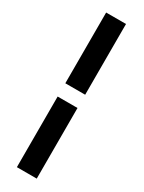

<svg xmlns="http://www.w3.org/2000/svg" viewBox="-190 -726 564 753"><g transform="rotate(30 92.0 -350.0)"><path d="M134.8 -700.2V-379.9H44.9V-700.2ZM134.8 -319.8V0H44.9V-319.8Z"/></g></svg>

Font: Pfennig
Style: Bold
Weight: 700
Version: Version 20120410 ; ttfautohint (v0.8)